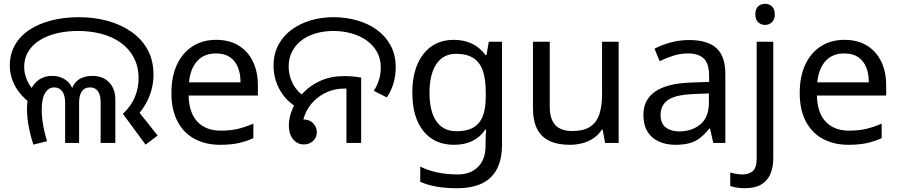

<svg xmlns="http://www.w3.org/2000/svg" viewBox="-20 -757 4765 1017"><path d="M631 -154Q676 -197 695 -244.5Q714 -292 714 -341Q714 -404 689 -451.5Q664 -499 620 -530.5Q576 -562 518 -577.5Q460 -593 394 -593Q334 -593 282.5 -581Q231 -569 191.5 -544.5Q152 -520 130 -484.5Q108 -449 108 -402Q108 -365 124.5 -329Q141 -293 178 -258L152 -201Q89 -248 60.5 -300.5Q32 -353 32 -409Q32 -471 59.5 -519Q87 -567 136.5 -599.5Q186 -632 253 -649Q320 -666 399 -666Q480 -666 551.5 -646Q623 -626 677.5 -587.5Q732 -549 762.5 -492.5Q793 -436 793 -362Q793 -298 767.5 -238Q742 -178 686 -123L700 -184L815 -39L751 9ZM157 9Q142 -35 132.5 -84.5Q123 -134 123 -179Q123 -235 139.5 -274.5Q156 -314 186 -334.5Q216 -355 256 -355Q303 -355 336 -327Q369 -299 374 -243H352Q356 -286 372.5 -310.5Q389 -335 414.5 -345Q440 -355 469 -355Q525 -355 558 -321Q591 -287 591 -227V0H513V-220Q513 -227 511.5 -239Q510 -251 504.5 -263.5Q499 -276 487.5 -285Q476 -294 456 -294Q428 -294 413.5 -273Q399 -252 399 -214V0H325V-210Q325 -253 309.5 -273.5Q294 -294 267 -294Q237 -294 219 -264.5Q201 -235 201 -175Q201 -150 204.5 -121.5Q208 -93 214.5 -64.5Q221 -36 229 -9L157 9Z M1125 -546Q1194 -546 1243.5 -516Q1293 -486 1319.5 -431.5Q1346 -377 1346 -304V-251H979Q981 -160 1025.5 -112.5Q1070 -65 1150 -65Q1201 -65 1240.5 -74.5Q1280 -84 1322 -102V-25Q1281 -7 1241 1.5Q1201 10 1146 10Q1070 10 1011.5 -21Q953 -52 920.5 -113.5Q888 -175 888 -264Q888 -352 917.5 -415Q947 -478 1000.5 -512Q1054 -546 1125 -546ZM1124 -474Q1061 -474 1024.5 -433.5Q988 -393 981 -321H1254Q1254 -367 1240 -401Q1226 -435 1197.5 -454.5Q1169 -474 1124 -474Z M1564 -182Q1499 -217 1464 -277.5Q1429 -338 1429 -409Q1429 -472 1455 -520Q1481 -568 1525.5 -600.5Q1570 -633 1627 -649.5Q1684 -666 1747 -666Q1812 -666 1871.5 -649Q1931 -632 1977 -598.5Q2023 -565 2049.5 -515.5Q2076 -466 2076 -401Q2076 -355 2064 -315Q2052 -275 2029 -241L1960 -276Q1977 -302 1987 -333Q1997 -364 1997 -399Q1997 -447 1976 -483.5Q1955 -520 1919.5 -544.5Q1884 -569 1839 -581Q1794 -593 1746 -593Q1698 -593 1655 -581Q1612 -569 1579.5 -545Q1547 -521 1528 -485.5Q1509 -450 1509 -404Q1509 -355 1532 -312Q1555 -269 1598 -243L1564 -182ZM1589 8Q1567 8 1549 -4Q1531 -16 1520.5 -38.5Q1510 -61 1510 -92Q1510 -136 1530 -182Q1550 -228 1587.5 -267Q1625 -306 1679.5 -330Q1734 -354 1803 -354Q1825 -354 1849.5 -352Q1874 -350 1893 -346V0H1815V-310L1860 -283Q1845 -286 1831.5 -287Q1818 -288 1806 -288Q1756 -288 1714.5 -270Q1673 -252 1643.5 -222.5Q1614 -193 1598 -156.5Q1582 -120 1582 -84Q1582 -69 1589 -56.5Q1596 -44 1604 -33L1546 -96Q1548 -106 1554.5 -112Q1561 -118 1570 -121Q1579 -124 1588 -124Q1610 -124 1625.5 -114.5Q1641 -105 1649.5 -89.5Q1658 -74 1658 -57Q1658 -38 1649 -23.5Q1640 -9 1624.5 -0.5Q1609 8 1589 8Z M2384 -546Q2437 -546 2479.5 -526Q2522 -506 2552 -465H2557L2569 -536H2639V9Q2639 85 2613 136.5Q2587 188 2534 214Q2481 240 2399 240Q2341 240 2292.5 231.5Q2244 223 2206 206V125Q2244 145 2295 156Q2346 167 2404 167Q2473 167 2512.5 126.5Q2552 86 2552 16V-5Q2552 -17 2553 -39.5Q2554 -62 2555 -71H2551Q2523 -30 2481.5 -10Q2440 10 2385 10Q2281 10 2222.5 -63Q2164 -136 2164 -267Q2164 -395 2222.5 -470.5Q2281 -546 2384 -546ZM2396 -472Q2351 -472 2319.5 -448Q2288 -424 2271.5 -378Q2255 -332 2255 -266Q2255 -167 2291.5 -114.5Q2328 -62 2398 -62Q2439 -62 2468 -72.5Q2497 -83 2516 -105.5Q2535 -128 2544 -163Q2553 -198 2553 -246V-267Q2553 -340 2536.5 -385Q2520 -430 2485 -451Q2450 -472 2396 -472Z M3257 -536V0H3185L3172 -71H3168Q3151 -43 3124 -25Q3097 -7 3065 1.5Q3033 10 2998 10Q2934 10 2890.5 -10.5Q2847 -31 2825 -74Q2803 -117 2803 -185V-536H2892V-191Q2892 -127 2921 -95Q2950 -63 3011 -63Q3071 -63 3105.5 -85.5Q3140 -108 3154.5 -151.5Q3169 -195 3169 -257V-536Z M3630 -545Q3728 -545 3775 -502Q3822 -459 3822 -365V0H3758L3741 -76H3737Q3714 -47 3689.5 -27.5Q3665 -8 3633.5 1Q3602 10 3557 10Q3509 10 3470.5 -7Q3432 -24 3410 -59.5Q3388 -95 3388 -149Q3388 -229 3451 -272.5Q3514 -316 3645 -320L3736 -323V-355Q3736 -422 3707 -448Q3678 -474 3625 -474Q3583 -474 3545 -461.5Q3507 -449 3474 -433L3447 -499Q3482 -518 3530 -531.5Q3578 -545 3630 -545ZM3656 -259Q3556 -255 3517.5 -227Q3479 -199 3479 -148Q3479 -103 3506.5 -82Q3534 -61 3577 -61Q3645 -61 3690 -98.5Q3735 -136 3735 -214V-262Z M3925 240Q3900 240 3881 236.5Q3862 233 3848 228V157Q3863 161 3879 164Q3895 167 3914 167Q3946 167 3967 149.5Q3988 132 3988 83V-536H4076V80Q4076 130 4060 166Q4044 202 4011 221Q3978 240 3925 240ZM3981 -681Q3981 -710 3996 -723.5Q4011 -737 4033 -737Q4053 -737 4068.5 -723.5Q4084 -710 4084 -681Q4084 -653 4068.5 -639Q4053 -625 4033 -625Q4011 -625 3996 -639Q3981 -653 3981 -681Z M4453 -546Q4522 -546 4571.5 -516Q4621 -486 4647.5 -431.5Q4674 -377 4674 -304V-251H4307Q4309 -160 4353.5 -112.5Q4398 -65 4478 -65Q4529 -65 4568.5 -74.5Q4608 -84 4650 -102V-25Q4609 -7 4569 1.5Q4529 10 4474 10Q4398 10 4339.5 -21Q4281 -52 4248.5 -113.5Q4216 -175 4216 -264Q4216 -352 4245.5 -415Q4275 -478 4328.5 -512Q4382 -546 4453 -546ZM4452 -474Q4389 -474 4352.5 -433.5Q4316 -393 4309 -321H4582Q4582 -367 4568 -401Q4554 -435 4525.5 -454.5Q4497 -474 4452 -474Z"/></svg>

Font: loriya15
Style: Book
Weight: 400
Designer: Jelle Bosma - Monotype Design Team
Foundry: Monotype Imaging Inc.
Version: Version 2.003